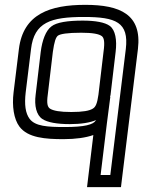

<svg xmlns="http://www.w3.org/2000/svg" viewBox="-20 -539 591 792"><path d="M332 -519C187 -519 76 -482 58 -337L36 -158C29 -101 37 -48 60 -17C95 30 168 35 242 35C292 35 334 29 365 18L342 208L339 233H364H454H479L482 208L549 -337C566 -480 475 -519 332 -519ZM386 -148C381 -113 375 -98 363 -91C349 -82 322 -77 274 -77C227 -77 200 -82 186 -91C176 -98 172 -112 177 -148L198 -325C204 -367 210 -385 219 -392C229 -399 258 -404 315 -404C362 -404 388 -399 400 -390C409 -383 413 -367 407 -325L386 -148ZM436 -148 457 -325C463 -374 456 -415 433 -432C413 -447 373 -454 321 -454C260 -454 213 -447 192 -430C169 -413 154 -373 148 -325L127 -148C121 -103 130 -64 155 -48C176 -34 216 -27 268 -27C314 -27 352 -33 377 -44L375 -42C365 -25 329 -15 248 -15C176 -15 125 -18 102 -49C85 -72 80 -107 86 -158L108 -337C121 -447 189 -469 326 -469C459 -469 512 -447 499 -337L435 183H395L421 -31L435 -139H434C435 -142 435 -145 436 -148Z"/></svg>

Font: Gamestation Display Outline
Style: Italic
Weight: 400
Designer: Jonas Hecksher
Foundry: Jonas Hecksher, Playtypeª, e-types AS
Version: Version 1.003